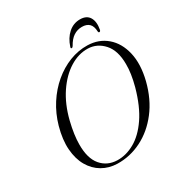

<svg xmlns="http://www.w3.org/2000/svg" viewBox="-200 -1021 1121 1181"><g transform="rotate(-30 360.0 -430.5)"><path d="M496.5 -711.5Q575.5 -709.5 630.8 -662.2Q686 -615 705.5 -532Q725 -449 698 -340Q669.5 -228 608.2 -148.5Q547 -69 465 -27.8Q383 13.5 293 11.5Q234 10 187 -17.5Q140 -45 111.2 -95Q82.5 -145 77.2 -214.8Q72 -284.5 96 -371Q117.5 -447 158 -510Q198.5 -573 252.8 -618.8Q307 -664.5 369.2 -688.8Q431.5 -713 496.5 -711.5ZM303 -7Q365.5 -5.5 426.2 -39.8Q487 -74 538 -148.2Q589 -222.5 622 -341Q645.5 -428.5 644.5 -493Q644.5 -589 599 -640Q553.5 -691 489 -693Q423 -695 359.5 -655.5Q296 -616 246.2 -542Q196.5 -468 171 -366.5Q159.5 -319.5 154 -280.2Q148.5 -241 148.5 -209Q147.5 -110 190.2 -59.5Q233 -9 303 -7ZM523.5 -827Q490.5 -827 463.8 -809.5Q437 -792 415.5 -753Q410.5 -745 404.5 -745Q396.5 -745 400.5 -756Q417.5 -809.5 453.2 -841.2Q489 -873 536 -873Q582.5 -873 601.8 -841.2Q621 -809.5 611 -756Q608.5 -745 600.5 -745Q595 -745 594 -753Q592.5 -792.5 574.2 -809.8Q556 -827 523.5 -827Z"/></g></svg>

Font: Fraunces 72pt S000 Light
Style: Italic
Weight: 300
Italic angle: -16°
Version: Version 1.000; ttfautohint (v1.8.3)